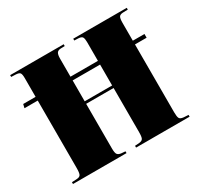

<svg xmlns="http://www.w3.org/2000/svg" viewBox="-152 -922 1161 1115"><g transform="rotate(-30 428.0 -365.0)"><path d="M37 0V-12L71 -14Q90 -15 96 -26Q102 -37 102 -70V-522H13L19 -547H102V-673Q102 -699 95.5 -707.5Q89 -716 66 -717L37 -718V-730H396V-718L368 -717Q350 -716 343 -705Q336 -694 336 -667V-547H520V-673Q520 -695 514.5 -705.5Q509 -716 487 -717L460 -718V-730H819V-718L785 -717Q766 -716 760 -705.5Q754 -695 754 -667V-547H832V-522H754V-66Q754 -38 759.5 -27Q765 -16 787 -14L819 -12V0H460V-12L489 -14Q508 -16 514 -26.5Q520 -37 520 -70V-365H336V-66Q336 -35 343.5 -25.5Q351 -16 370 -14L396 -12V0ZM336 -382H520V-522H336Z"/></g></svg>

Font: Literata 72pt Black
Style: Regular
Weight: 900
Designer: Latin by Veronika Burian and Jose Scaglione. Greek by Irene Vlachou. Cyrillic by Vera Evstafieva.
Foundry: TypeTogether
Version: Version 3.002